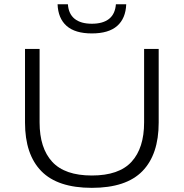

<svg xmlns="http://www.w3.org/2000/svg" viewBox="-20 -869 863 902"><path d="M411.5 13.5Q251 13.5 174.2 -65Q97.5 -143.5 97.5 -293V-639H166V-294Q166 -173.5 225.2 -109Q284.5 -44.5 411.5 -44.5Q539 -44.5 598 -109Q657 -173.5 657 -294V-639H725.5V-293Q725.5 -143.5 649 -65Q572.5 13.5 411.5 13.5ZM411.5 -712Q333 -712 293 -747.2Q253 -782.5 250.5 -849H299Q302 -803.5 330.8 -780.5Q359.5 -757.5 411.5 -757.5Q463.5 -757.5 492.2 -780.2Q521 -803 524.5 -849H573Q570.5 -782.5 530.5 -747.2Q490.5 -712 411.5 -712Z"/></svg>

Font: Anek Latin Expanded Light
Style: Regular
Weight: 300
Width: 7
Designer: Yesha Goshar
Foundry: Ek Type
Version: Version 1.003